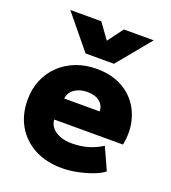

<svg xmlns="http://www.w3.org/2000/svg" viewBox="-142 -875 885 994"><g transform="rotate(20 301.0 -378.0)"><path d="M312 15Q226 15 161.5 -19.2Q97 -53.5 61.2 -114.8Q25.5 -176 25.5 -258Q25.5 -318 46.5 -367.8Q67.5 -417.5 105.5 -453.8Q143.5 -490 195.2 -510Q247 -530 309 -530Q378.5 -530 432.2 -505.8Q486 -481.5 521 -437.8Q556 -394 569.2 -335.5Q582.5 -277 569 -208H190Q191.5 -182.5 207.8 -163.5Q224 -144.5 252 -133.8Q280 -123 316.5 -123Q363 -123 403.5 -134.2Q444 -145.5 483 -170L538 -48.5Q514.5 -30.5 476.2 -16.2Q438 -2 394.5 6.5Q351 15 312 15ZM201.5 -328H397Q396.5 -361 371.2 -381Q346 -401 304 -401Q261.5 -401 233.2 -381Q205 -361 201.5 -328ZM225.5 -585 74.5 -769.5H245L306.5 -684.5L369.5 -769.5H534L382 -585Z"/></g></svg>

Font: Geologica Cursive ExtraBold
Style: Regular
Weight: 800
Designer: Sindre Bremnes, Frode Helland
Foundry: Monokrom Skriftforlag AS
Version: Version 1.010;gftools[0.9.28]